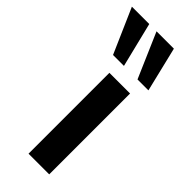

<svg xmlns="http://www.w3.org/2000/svg" viewBox="-310 -773 805 805"><g transform="rotate(45 92.0 -371.0)"><path d="M63.7 0H186.3V-479.4H63.7ZM166.7 -543.1H231.4L183.3 -742.2H80.4ZM21.6 -543.1H86.3L37.3 -742.2H-65.7Z"/></g></svg>

Font: LL Pando Sans
Style: Bold
Weight: 700
Designer: Joshua Smith
Foundry: Joshua Smith
Version: Version 1.000;Glyphs 3.2.1 (3258)